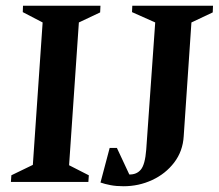

<svg xmlns="http://www.w3.org/2000/svg" viewBox="-20 -632 760 667"><path d="M17.9 0 19.5 -23.1 94.1 -59.2 128.1 -554 59.1 -589.9 59.9 -612H329L327.9 -588.9L254 -554L220 -58L288.6 -23L287 0ZM409.1 15Q384 15 364.1 11.2Q344.1 7.4 329.1 2.1L361 -118.1H386.1L429.2 -25.9Q454.5 -25.2 469.2 -42.7Q484 -60.3 488 -112.1L519.2 -554L438.6 -589.9L439.6 -612H720L719 -588.9L645 -554L618.2 -158.9Q615.2 -106.9 585.2 -67.5Q555.1 -28.1 508.6 -6.6Q462.1 15 409.1 15Z"/></svg>

Font: Ancizar Serif Light
Style: Italic
Weight: 300
Italic angle: -4°
Designer: Cesar Puertas, Viviana Monsalve, Julian Moncada, Julian Prieto, Jose Castro, Felipe Aragon, Mariel Hernandez, Sara Alarc
Version: Version 8.100